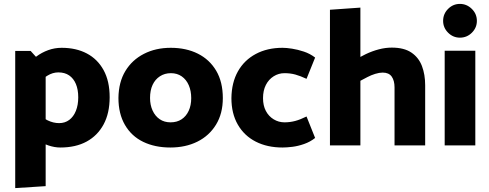

<svg xmlns="http://www.w3.org/2000/svg" viewBox="-20 -745 2508 984"><path d="M214 209V-399L137 -484H58V219ZM163 -309Q195 -340 222.5 -357Q250 -374 279 -374Q312 -374 334.5 -358.5Q357 -343 369 -314.5Q381 -286 381 -246Q381 -207 369 -177Q357 -147 335 -130.5Q313 -114 283 -114Q253 -114 223.5 -128.5Q194 -143 163 -176L119 -79Q140 -51 168.5 -30.5Q197 -10 228.5 0.5Q260 11 289 11Q368 11 424 -19.5Q480 -50 511 -107.5Q542 -165 542 -247Q542 -329 511 -385.5Q480 -442 425 -471Q370 -500 296 -500Q260 -500 227 -488Q194 -476 166.5 -455.5Q139 -435 119 -410Z M853 11Q774 11 714 -18Q654 -47 620.5 -104.5Q587 -162 587 -243Q588 -324 622.5 -381Q657 -438 717.5 -469Q778 -500 855 -500Q934 -500 994 -470Q1054 -440 1088 -382.5Q1122 -325 1122 -242Q1122 -163 1087 -106Q1052 -49 991.5 -19Q931 11 853 11ZM854 -118Q887 -118 910.5 -133.5Q934 -149 947 -177Q960 -205 960 -242Q960 -279 947.5 -308Q935 -337 911.5 -353.5Q888 -370 856 -370Q824 -370 799.5 -354Q775 -338 762 -310Q749 -282 749 -243Q749 -207 762 -178.5Q775 -150 798.5 -134Q822 -118 854 -118Z M1551 -148Q1519 -132 1492.5 -125Q1466 -118 1438 -118Q1408 -118 1382.5 -133.5Q1357 -149 1342.5 -176.5Q1328 -204 1328 -242Q1328 -281 1342.5 -309.5Q1357 -338 1382.5 -354Q1408 -370 1438 -370Q1468 -370 1493.5 -363Q1519 -356 1551 -341L1595 -450Q1569 -470 1537.5 -480.5Q1506 -491 1477 -495.5Q1448 -500 1428 -500Q1350 -500 1291 -468.5Q1232 -437 1199.5 -379.5Q1167 -322 1166 -242Q1166 -163 1199 -106Q1232 -49 1291 -19Q1350 11 1428 11Q1449 11 1478 7.5Q1507 4 1538.5 -7Q1570 -18 1595 -38Z M1827 -331Q1844 -340 1863 -350Q1882 -360 1903 -366.5Q1924 -373 1941 -373Q1973 -373 1987.5 -352.5Q2002 -332 2002 -297V0H2159V-308Q2159 -363 2142.5 -406.5Q2126 -450 2088.5 -475.5Q2051 -501 1988 -501Q1955 -501 1921 -492Q1887 -483 1854.5 -467.5Q1822 -452 1795 -434ZM1827 0V-706L1671 -695V0Z M2416 0V-485H2259V0ZM2337 -552Q2373 -552 2398.5 -577.5Q2424 -603 2424 -638Q2424 -674 2398 -699.5Q2372 -725 2337 -725Q2302 -725 2276.5 -699.5Q2251 -674 2251 -638Q2251 -603 2276.5 -577.5Q2302 -552 2337 -552Z"/></svg>

Font: Catamaran ExtraBold
Style: Regular
Weight: 800
Designer: Pria Ravichandran
Version: Version 2.000